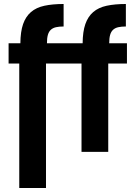

<svg xmlns="http://www.w3.org/2000/svg" viewBox="-20 -760 655 961"><path d="M298.4 -627.4V-740Q243 -740 202.2 -731.2Q161.4 -722.4 135 -699.7Q108.6 -677 95.5 -639.2Q82.4 -601.4 82 -543.4H23V-442H76.4V181H210.2V-442H388V0H521.8V-442H615.4V-543.4H526.6Q526.6 -569 531.2 -585.3Q535.8 -601.6 546.1 -611Q556.4 -620.4 572.3 -623.9Q588.2 -627.4 610 -627.4V-740Q554.6 -740 513.8 -731.2Q473 -722.4 446.6 -699.7Q420.2 -677 407.1 -639.2Q394 -601.4 393.6 -543.4H215Q215 -569 219.6 -585.3Q224.2 -601.6 234.5 -611Q244.8 -620.4 260.7 -623.9Q276.6 -627.4 298.4 -627.4Z"/></svg>

Font: Secuela Light
Style: Regular
Weight: 300
Designer: Fernando Haro
Foundry: deFharo
Version: Version 1.708